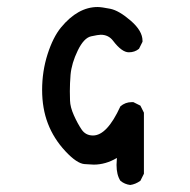

<svg xmlns="http://www.w3.org/2000/svg" viewBox="-20 -468 540 547"><path d="M351 59Q335 57 323 47Q312 30 312 2L313 -18Q281 1 247 1Q243 1 221 -0.5Q199 -2 166 -37.5Q133 -73 116.5 -116Q100 -159 100 -212Q100 -265 115.5 -313.5Q131 -362 154 -390Q202 -448 258 -448Q269 -448 294 -443Q319 -438 352.5 -409Q386 -380 386 -352V-349L376 -329Q364 -319 347 -319Q327 -319 302 -352Q289 -369 267 -369Q260 -369 239.5 -364.5Q219 -360 201.5 -324Q184 -288 181 -255Q179 -230 179 -208Q179 -200 179.5 -181.5Q180 -163 190.5 -139.5Q201 -116 212.5 -99Q224 -82 245 -82Q285 -82 323 -165Q337 -177 355 -177H360L380 -167L390 -147V27L380 47Q366 57 351 59Z"/></svg>

Font: Xiaolai SC
Style: Regular
Weight: 400
Designer: Nozomi Seto 瀬戸のぞみ
Version: Version 3.11;December 4, 2020;FontCreator 13.0.0.2613 64-bit